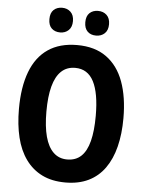

<svg xmlns="http://www.w3.org/2000/svg" viewBox="-61 -964 775 1023"><g transform="rotate(5 326.5 -453.0)"><path d="M606 -358Q606 -274 589 -206Q572 -138 537.5 -89.5Q503 -41 450.5 -15.5Q398 10 327 10Q255 10 202.5 -16Q150 -42 115 -90.5Q80 -139 63.5 -207Q47 -275 47 -359Q47 -476 78 -558Q109 -640 171.5 -682.5Q234 -725 327 -725Q422 -725 484 -680Q546 -635 576 -553Q606 -471 606 -358ZM194 -358Q194 -278 208.5 -224Q223 -170 252.5 -141.5Q282 -113 326 -113Q372 -113 401 -140.5Q430 -168 444 -222.5Q458 -277 458 -358Q458 -479 426 -541Q394 -603 327 -603Q282 -603 252.5 -575Q223 -547 208.5 -492.5Q194 -438 194 -358ZM167 -850Q167 -883 184.5 -899.5Q202 -916 230 -916Q257 -916 275 -899Q293 -882 293 -850Q293 -818 275 -801Q257 -784 230 -784Q202 -784 184.5 -800.5Q167 -817 167 -850ZM359 -850Q359 -883 376.5 -899.5Q394 -916 422 -916Q450 -916 468 -899Q486 -882 486 -850Q486 -818 468 -801Q450 -784 422 -784Q393 -784 376 -801Q359 -818 359 -850Z"/></g></svg>

Font: Noto Sans Khmer Condensed
Style: Bold
Weight: 700
Width: 3
Designer: Danh Hong and the Monotype Design Team
Foundry: Monotype Imaging Inc.
Version: Version 2.004